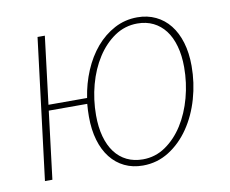

<svg xmlns="http://www.w3.org/2000/svg" viewBox="-62 -577 792 661"><g transform="rotate(-10 334.0 -247.0)"><path d="M391 -15Q434.5 -15 470.2 -39.5Q506 -64 531.8 -104.5Q557.5 -145 571.5 -196.8Q585.5 -248.5 585.5 -303Q585.5 -344.5 576.2 -377.2Q567 -410 549.8 -432.5Q532.5 -455 508 -467Q483.5 -479 452.5 -479Q409 -479 373.2 -454.8Q337.5 -430.5 311.8 -390.5Q286 -350.5 272 -298.8Q258 -247 258 -192Q258 -150.5 267 -117.8Q276 -85 293.2 -62Q310.5 -39 335.2 -27Q360 -15 391 -15ZM238 -256.5Q245.5 -306 264.2 -350.2Q283 -394.5 311.2 -427.8Q339.5 -461 376.2 -480.5Q413 -500 456 -500Q491.5 -500 520.2 -486.2Q549 -472.5 569.2 -447Q589.5 -421.5 600.5 -385Q611.5 -348.5 611.5 -303Q611.5 -244 595.5 -188.5Q579.5 -133 550 -89.8Q520.5 -46.5 479 -20.2Q437.5 6 387.5 6Q352 6 323.5 -7.8Q295 -21.5 274.8 -47.2Q254.5 -73 243.8 -109.5Q233 -146 233 -192Q233 -203.5 233.5 -214.5Q234 -225.5 235 -236.5H100.5L71.5 0H45.5L106.5 -493H132L103 -256.5Z"/></g></svg>

Font: Lato ExtraLight
Style: Italic
Weight: 275
Italic angle: -7°
Designer: Lukasz Dziedzic with Adam Twardoch and Botio Nikoltchev
Foundry: tyPoland Lukasz Dziedzic
Version: Version 2.015; 2015-08-06; http://www.latofonts.com/